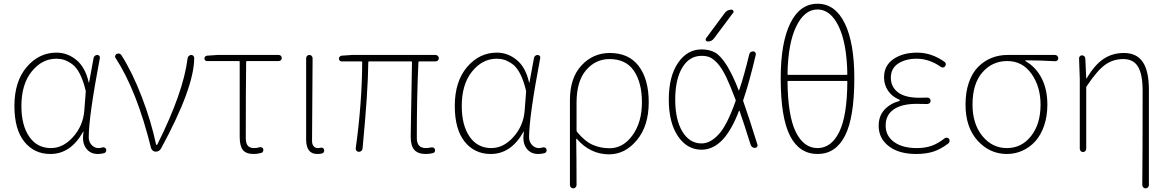

<svg xmlns="http://www.w3.org/2000/svg" viewBox="-20 -827 6379 1047"><path d="M254.9 12.7Q166 12.7 112.3 -54.7Q58.6 -122.1 58.6 -249Q58.6 -382.8 125.5 -461.4Q192.4 -540 288.1 -540Q347.7 -540 396.5 -500Q445.3 -460 463.9 -377Q463.9 -376 464.8 -376Q465.8 -376 465.8 -377L490.2 -509.8Q491.2 -517.6 497.1 -522.5Q502.9 -527.3 510.7 -527.3Q517.6 -527.3 522 -522Q526.4 -516.6 524.4 -509.8Q463.9 -190.4 463.9 -79.1Q463.9 -61.5 471.2 -48.3Q478.5 -35.2 490.7 -27.3Q502.9 -19.5 516.6 -19.5Q527.3 -19.5 540 -23.4Q545.9 -24.4 551.8 -21.5Q557.6 -18.6 558.6 -12.7Q559.6 -10.7 559.6 -7.8Q559.6 -3.9 557.6 0Q554.7 5.9 548.8 7.8Q532.2 12.7 513.7 12.7Q471.7 12.7 449.2 -18.6Q432.6 -41 432.6 -75.2Q432.6 -89.8 435.5 -107.4Q435.5 -109.4 434.1 -109.4Q432.6 -109.4 432.6 -107.4Q365.2 12.7 254.9 12.7ZM257.8 -19.5Q324.2 -19.5 378.4 -80.1Q432.6 -140.6 439.5 -221.7L447.3 -323.2Q448.2 -328.1 447.3 -332Q434.6 -386.7 415.5 -423.8Q396.5 -460.9 373 -477.5Q349.6 -494.1 329.6 -500.5Q309.6 -506.8 287.1 -506.8Q209 -506.8 152.8 -437Q96.7 -367.2 96.7 -249Q96.7 -143.6 139.6 -81.5Q182.6 -19.5 257.8 -19.5Z M858.4 -17.6Q848.6 0 829.1 0Q820.3 0 813.5 -5.4Q806.6 -10.7 803.7 -19.5Q726.6 -332 610.4 -510.7Q607.4 -514.6 607.4 -519.5Q607.4 -521.5 608.4 -523.4Q610.4 -530.3 616.2 -533.2Q622.1 -535.2 626 -535.2Q635.7 -535.2 642.6 -525.4Q702.1 -431.6 753.4 -297.9Q804.7 -164.1 831.1 -39.1Q832 -37.1 834.5 -37.1Q836.9 -37.1 837.9 -39.1Q980.5 -324.2 1002.9 -508.8Q1003.9 -516.6 1009.8 -522Q1015.6 -527.3 1023.4 -527.3Q1030.3 -527.3 1035.2 -521.5Q1039.1 -516.6 1039.1 -511.7Q1039.1 -349.6 858.4 -17.6Z M1363.3 12.7Q1322.3 12.7 1304.7 -8.8Q1287.1 -30.3 1287.1 -81.1V-489.3Q1287.1 -494.1 1283.2 -494.1H1108.4Q1102.5 -494.1 1098.6 -498Q1094.7 -502 1094.7 -507.8Q1094.7 -513.7 1098.6 -518.1Q1102.5 -522.5 1108.4 -523.4L1166 -527.3H1500Q1506.8 -527.3 1511.7 -522.5Q1516.6 -517.6 1516.6 -510.7Q1516.6 -503.9 1511.7 -499Q1506.8 -494.1 1500 -494.1H1327.1Q1322.3 -494.1 1322.3 -489.3Q1320.3 -350.6 1320.3 -75.2Q1320.3 -45.9 1331.1 -32.7Q1341.8 -19.5 1366.2 -19.5Q1380.9 -19.5 1397.5 -24.4Q1403.3 -25.4 1408.7 -22.5Q1414.1 -19.5 1416 -12.7Q1417 -6.8 1414.1 -1Q1411.1 4.9 1405.3 6.8Q1383.8 12.7 1363.3 12.7Z M1710 12.7Q1649.4 12.7 1649.4 -66.4V-508.8Q1649.4 -516.6 1654.3 -522Q1659.2 -527.3 1667 -527.3Q1674.8 -527.3 1679.7 -522Q1684.6 -516.6 1684.6 -508.8Q1681.6 -83 1681.6 -58.6Q1681.6 -40 1690.4 -29.8Q1699.2 -19.5 1712.9 -19.5Q1720.7 -19.5 1729.5 -21.5Q1735.4 -23.4 1740.7 -20Q1746.1 -16.6 1747.1 -10.7Q1748 -8.8 1748 -6.8Q1748 -2 1746.1 2Q1743.2 7.8 1736.3 9.8Q1724.6 12.7 1710 12.7Z M2301.8 12.7Q2259.8 12.7 2239.7 -9.3Q2219.7 -31.2 2219.7 -81.1Q2219.7 -112.3 2221.2 -181.6Q2222.7 -251 2224.1 -342.8Q2225.6 -434.6 2226.6 -487.3Q2226.6 -492.2 2222.7 -492.2H1992.2Q1988.3 -492.2 1988.3 -487.3Q1987.3 -333 1957 -16.6Q1956.1 -8.8 1950.2 -3.9Q1944.3 1 1936.5 1Q1928.7 1 1923.8 -4.9Q1918.9 -10.7 1919.9 -18.6Q1954.1 -265.6 1955.1 -487.3Q1955.1 -492.2 1950.2 -492.2H1842.8Q1836.9 -492.2 1832.5 -496.6Q1828.1 -501 1828.1 -507.3Q1828.1 -513.7 1832.5 -518.1Q1836.9 -522.5 1842.8 -523.4L1899.4 -527.3H2355.5Q2362.3 -527.3 2367.7 -522Q2373 -516.6 2373 -509.3Q2373 -502 2367.7 -497.1Q2362.3 -492.2 2355.5 -492.2H2266.6Q2261.7 -492.2 2261.7 -487.3Q2252.9 -306.6 2252.9 -75.2Q2252.9 -46.9 2265.1 -33.2Q2277.3 -19.5 2303.7 -19.5Q2312.5 -19.5 2334 -23.4Q2339.8 -24.4 2345.2 -21Q2350.6 -17.6 2352.1 -11.2Q2353.5 -4.9 2350.6 1Q2347.7 6.8 2340.8 7.8Q2322.3 12.7 2301.8 12.7Z M2656.2 12.7Q2567.4 12.7 2513.7 -54.7Q2460 -122.1 2460 -249Q2460 -382.8 2526.9 -461.4Q2593.8 -540 2689.5 -540Q2749 -540 2797.9 -500Q2846.7 -460 2865.2 -377Q2865.2 -376 2866.2 -376Q2867.2 -376 2867.2 -377L2891.6 -509.8Q2892.6 -517.6 2898.4 -522.5Q2904.3 -527.3 2912.1 -527.3Q2918.9 -527.3 2923.3 -522Q2927.7 -516.6 2925.8 -509.8Q2865.2 -190.4 2865.2 -79.1Q2865.2 -61.5 2872.6 -48.3Q2879.9 -35.2 2892.1 -27.3Q2904.3 -19.5 2918 -19.5Q2928.7 -19.5 2941.4 -23.4Q2947.3 -24.4 2953.1 -21.5Q2959 -18.6 2960 -12.7Q2960.9 -10.7 2960.9 -7.8Q2960.9 -3.9 2959 0Q2956.1 5.9 2950.2 7.8Q2933.6 12.7 2915 12.7Q2873 12.7 2850.6 -18.6Q2834 -41 2834 -75.2Q2834 -89.8 2836.9 -107.4Q2836.9 -109.4 2835.4 -109.4Q2834 -109.4 2834 -107.4Q2766.6 12.7 2656.2 12.7ZM2659.2 -19.5Q2725.6 -19.5 2779.8 -80.1Q2834 -140.6 2840.8 -221.7L2848.6 -323.2Q2849.6 -328.1 2848.6 -332Q2835.9 -386.7 2816.9 -423.8Q2797.9 -460.9 2774.4 -477.5Q2751 -494.1 2731 -500.5Q2710.9 -506.8 2688.5 -506.8Q2610.4 -506.8 2554.2 -437Q2498 -367.2 2498 -249Q2498 -143.6 2541 -81.5Q2584 -19.5 2659.2 -19.5Z M3087.9 181.6V-281.2Q3087.9 -402.3 3150.9 -470.2Q3213.9 -538.1 3305.7 -538.1Q3409.2 -538.1 3463.4 -466.3Q3517.6 -394.5 3517.6 -269.5Q3517.6 -140.6 3453.1 -63Q3388.7 14.6 3301.8 14.6Q3198.2 14.6 3125 -70.3Q3124 -70.3 3123 -70.3Q3122.1 -70.3 3122.1 -69.3Q3124 34.2 3124 181.6Q3124 189.5 3118.7 194.8Q3113.3 200.2 3106 200.2Q3098.6 200.2 3093.3 194.8Q3087.9 189.5 3087.9 181.6ZM3303.7 -18.6Q3377.9 -18.6 3429.2 -89.4Q3480.5 -160.2 3480.5 -269.5Q3480.5 -376 3437 -440.4Q3393.6 -504.9 3303.7 -504.9Q3227.5 -504.9 3175.8 -444.3Q3124 -383.8 3124 -266.6V-115.2Q3124 -111.3 3127 -107.4Q3169.9 -55.7 3212.4 -37.1Q3254.9 -18.6 3303.7 -18.6Z M4012.7 -222.7Q4012.7 -223.6 4011.7 -223.6Q4010.7 -223.6 4009.8 -222.7Q3969.7 -117.2 3919.9 -64.5Q3868.2 -10.7 3805.7 -10.7Q3726.6 -10.7 3676.8 -84.5Q3627 -158.2 3627 -284.2Q3627 -410.2 3677.2 -483.9Q3727.5 -557.6 3805.7 -557.6Q3848.6 -557.6 3879.4 -540.5Q3910.2 -523.4 3944.3 -468.8Q3977.5 -414.1 4007.8 -335Q4008.8 -334 4009.8 -334Q4010.7 -334 4010.7 -335Q4036.1 -408.2 4065.4 -529.3Q4069.3 -546.9 4087.9 -546.9Q4094.7 -546.9 4098.6 -541.5Q4102.5 -536.1 4101.6 -529.3Q4066.4 -378.9 4033.2 -282.2Q4031.2 -278.3 4033.2 -274.4Q4064.5 -186.5 4110.4 -38.1Q4111.3 -36.1 4111.3 -34.2Q4111.3 -30.3 4108.4 -26.4Q4104.5 -20.5 4097.7 -20.5Q4079.1 -20.5 4073.2 -38.1Q4033.2 -165 4012.7 -222.7ZM3991.2 -275.4Q3992.2 -277.3 3992.2 -279.3Q3992.2 -281.2 3991.2 -283.2Q3962.9 -358.4 3939.5 -408.2Q3914.1 -459 3891.6 -482.9Q3869.1 -506.8 3850.6 -514.6Q3832 -522.5 3805.7 -522.5Q3739.3 -522.5 3700.7 -458.5Q3662.1 -394.5 3662.1 -284.2Q3662.1 -173.8 3701.2 -109.4Q3740.2 -44.9 3805.7 -44.9Q3853.5 -44.9 3898.4 -93.8Q3943.4 -140.6 3991.2 -275.4ZM3874 -618.2Q3861.3 -600.6 3839.8 -600.6Q3833 -600.6 3829.1 -606.4Q3828.1 -609.4 3828.1 -611.3Q3828.1 -615.2 3830.1 -618.2L3932.6 -756.8Q3946.3 -774.4 3968.8 -774.4Q3975.6 -774.4 3978.5 -768.6Q3980.5 -765.6 3980.5 -762.7Q3980.5 -759.8 3977.5 -756.8Z M4600.6 -381.8Q4601.6 -385.7 4596.7 -385.7H4278.3Q4274.4 -385.7 4274.4 -381.8Q4276.4 -194.3 4319.8 -106.9Q4363.3 -19.5 4438 -19.5Q4512.7 -19.5 4556.2 -106.9Q4599.6 -194.3 4600.6 -381.8ZM4274.4 -423.8Q4274.4 -418.9 4278.3 -418.9H4596.7Q4601.6 -418.9 4600.6 -423.8Q4597.7 -591.8 4553.2 -683.6Q4508.8 -775.4 4438 -775.4Q4367.2 -775.4 4322.3 -683.6Q4277.3 -591.8 4274.4 -423.8ZM4438.5 -806.6Q4534.2 -806.6 4586.4 -700.2Q4638.7 -593.8 4638.7 -400.4Q4638.7 -186.5 4587.9 -86.9Q4537.1 12.7 4438.5 12.7Q4338.9 12.7 4288.1 -86.4Q4237.3 -185.5 4237.3 -400.4Q4237.3 -593.8 4289.6 -700.2Q4341.8 -806.6 4438.5 -806.6Z M4975.6 12.7Q4881.8 12.7 4826.7 -29.8Q4771.5 -72.3 4771.5 -140.6Q4771.5 -195.3 4803.7 -229.5Q4835.9 -263.7 4884.8 -276.4Q4886.7 -277.3 4886.7 -279.8Q4886.7 -282.2 4884.8 -283.2Q4844.7 -299.8 4822.8 -332Q4800.8 -364.3 4800.8 -405.3Q4800.8 -469.7 4852.1 -504.9Q4903.3 -540 4981.4 -540Q5059.6 -540 5129.9 -490.2Q5143.6 -480.5 5133.8 -465.8Q5129.9 -460 5123.5 -459Q5117.2 -458 5111.3 -461.9Q5046.9 -506.8 4979.5 -506.8Q4918 -506.8 4877.9 -480.5Q4837.9 -454.1 4837.9 -403.3Q4837.9 -353.5 4876.5 -323.7Q4915 -293.9 4995.1 -293.9Q5020.5 -293.9 5036.1 -294.9Q5043.9 -294.9 5049.3 -290Q5054.7 -285.2 5054.7 -277.3Q5054.7 -269.5 5049.3 -264.6Q5043.9 -259.8 5036.1 -259.8Q5015.6 -260.7 4978.5 -260.7Q4896.5 -260.7 4853 -230Q4809.6 -199.2 4809.6 -142.6Q4809.6 -85.9 4855.5 -52.7Q4901.4 -19.5 4979.5 -19.5Q5024.4 -19.5 5059.6 -31.7Q5094.7 -43.9 5131.8 -73.2Q5136.7 -77.1 5143.6 -76.2Q5150.4 -75.2 5155.3 -70.3Q5158.2 -65.4 5158.2 -59.6Q5158.2 -50.8 5151.4 -44.9Q5110.4 -13.7 5070.3 -0.5Q5030.3 12.7 4975.6 12.7Z M5470.7 12.7Q5377 12.7 5311 -60.1Q5245.1 -132.8 5245.1 -256.8Q5245.1 -325.2 5263.7 -377.9Q5282.2 -430.7 5314.5 -462.9Q5346.7 -495.1 5387.2 -511.2Q5427.7 -527.3 5473.6 -527.3H5733.4Q5740.2 -527.3 5745.6 -522Q5751 -516.6 5751 -509.3Q5751 -502 5745.6 -497.1Q5740.2 -492.2 5733.4 -493.2Q5652.3 -498 5573.2 -498Q5571.3 -498 5571.3 -496.1Q5571.3 -494.1 5573.2 -493.2Q5628.9 -460.9 5660.2 -400.4Q5691.4 -339.8 5691.4 -256.8Q5691.4 -193.4 5673.8 -142.1Q5656.2 -90.8 5626 -57.1Q5595.7 -23.4 5555.7 -5.4Q5515.6 12.7 5470.7 12.7ZM5470.7 -19.5Q5550.8 -19.5 5602.5 -85Q5654.3 -150.4 5654.3 -256.8Q5654.3 -354.5 5605 -424.3Q5555.7 -494.1 5472.7 -494.1Q5390.6 -494.1 5336.9 -432.1Q5283.2 -370.1 5283.2 -256.8Q5283.2 -151.4 5336.9 -85.4Q5390.6 -19.5 5470.7 -19.5Z M6245.1 181.6Q6245.1 189.5 6239.7 194.8Q6234.4 200.2 6227.1 200.2Q6219.7 200.2 6214.4 194.8Q6209 189.5 6209 181.6Q6210.9 10.7 6210.9 -332Q6210.9 -420.9 6186 -462.9Q6161.1 -504.9 6105.5 -504.9Q6049.8 -504.9 6006.3 -473.6Q5962.9 -442.4 5906.2 -357.4Q5903.3 -354.5 5903.3 -349.6V-16.6Q5903.3 -8.8 5898.4 -3.4Q5893.6 2 5885.7 2Q5877.9 2 5873 -3.4Q5868.2 -8.8 5868.2 -16.6V-394.5L5864.3 -508.8Q5864.3 -515.6 5868.2 -519.5Q5873 -525.4 5879.9 -525.4Q5887.7 -525.4 5893.1 -520Q5898.4 -514.6 5898.4 -507.8L5903.3 -400.4Q5903.3 -399.4 5904.3 -399.4Q5905.3 -399.4 5906.2 -400.4Q5950.2 -474.6 5998.5 -506.3Q6046.9 -538.1 6108.4 -538.1Q6178.7 -538.1 6211.9 -488.8Q6245.1 -439.5 6245.1 -336.9Z"/></svg>

Font: Gen Jyuu Gothic ExtraLight
Style: Regular
Weight: 100
Designer: [Source Han Sans]
Ryoko NISHIZUKA  (kana & ideographs); Paul D. Hunt (Latin, Greek & Cyrillic); Wenlong ZHANG  (bopomofo
Version: Version 1.002.20150607